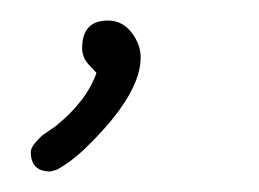

<svg xmlns="http://www.w3.org/2000/svg" viewBox="-20 -86 252 187"><path d="M29 81Q10 81 10 62Q10 57 18 49L21 46L34 37Q64 13 74 -15Q73 -16 66.5 -23Q60 -30 60 -39Q60 -66 85 -66Q99 -66 108 -54.5Q117 -43 117 -30Q117 -3 87 33Q75 47 62.5 59Q50 71 36 79Q30 81 29 81Z"/></svg>

Font: Send Flowers
Style: Regular
Weight: 400
Designer: Robert E. Leuschke
Foundry: Robert E. Leuschke
Version: Version 1.010; ttfautohint (v1.8.4.7-5d5b)